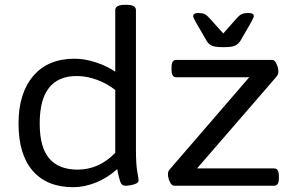

<svg xmlns="http://www.w3.org/2000/svg" viewBox="-20 -772 1216 798"><path d="M285 6Q175 6 116 -62Q57 -130 57 -259Q57 -384 118 -456Q179 -528 290 -528Q332 -528 378 -513Q424 -498 459 -474V-730Q459 -752 500 -752H506Q545 -752 545 -730V-151Q545 -89 550.5 -59Q556 -29 556 -22Q556 -14 545.5 -9Q535 -4 522 -2Q509 0 500 0Q486 0 480 -16.5Q474 -33 467 -69Q426 -32 378 -13Q330 6 285 6ZM302 -67Q392 -67 459 -137V-398Q425 -425 382.5 -440.5Q340 -456 299 -456Q145 -456 145 -259Q145 -159 185 -113Q225 -67 302 -67ZM705 0Q693 0 685.5 -17Q678 -34 678 -48Q678 -53 679 -57.5Q680 -62 688 -71L1016 -451H712Q693 -451 693 -481V-493Q693 -523 712 -523H1111Q1122 -523 1129.5 -506Q1137 -489 1137 -476Q1137 -470 1136 -465.5Q1135 -461 1128 -452L799 -72H1119Q1139 -72 1139 -42V-30Q1139 0 1119 0ZM1013 -718Q1035 -718 1035 -705Q1035 -701 1031 -694Q1027 -687 1023 -678L979 -602Q971 -590 958.5 -583Q946 -576 909 -576Q871 -576 858.5 -583Q846 -590 839 -602L795 -678Q790 -687 786.5 -694Q783 -701 783 -705Q783 -718 805 -718Q821 -718 830.5 -713.5Q840 -709 853 -694L908 -633L962 -694Q975 -709 985 -713.5Q995 -718 1013 -718Z"/></svg>

Font: Asap Semi Expanded
Style: Regular
Weight: 400
Width: 6
Designer: Pablo Cosgaya
Foundry: Omnibus-Type
Version: Version 3.001; ttfautohint (v1.8.4.7-5d5b)